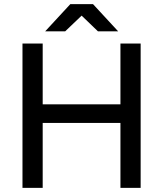

<svg xmlns="http://www.w3.org/2000/svg" viewBox="-20 -911 791 931"><path d="M564 0V-700H662V0ZM89 0V-700H187V0ZM171 -315V-405H595V-315ZM455 -759 322 -887V-891H431L553 -759ZM199 -759 321 -891H430V-887L296 -759Z"/></svg>

Font: Figtree Light Medium
Style: Regular
Weight: 500
Version: Version 2.001;gftools[0.9.30]